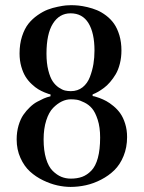

<svg xmlns="http://www.w3.org/2000/svg" viewBox="-20 -714 560 748"><path d="M176.8 -346.2Q174.3 -346.7 169.9 -347.9Q165.5 -349.1 153.1 -354.2Q140.6 -359.4 129.2 -366.2Q117.7 -373 103.8 -386Q89.8 -398.9 79.8 -414.8Q69.8 -430.7 63 -454.3Q56.2 -478 56.2 -505.9Q56.2 -542.5 65.9 -572.5Q75.7 -602.5 90.8 -621.6Q106 -640.6 126.7 -655Q147.5 -669.4 166 -676.5Q184.6 -683.6 205.1 -687.7Q225.6 -691.9 236.8 -692.9Q248 -693.8 256.8 -693.8Q271 -693.8 285.6 -692.4Q300.3 -690.9 320.3 -686.3Q340.3 -681.6 357.9 -674.3Q375.5 -667 393.6 -653.3Q411.6 -639.6 424.3 -621.6Q437 -603.5 445.1 -576.7Q453.1 -549.8 453.1 -517.1Q453.1 -490.2 447 -466.1Q440.9 -441.9 430.9 -425Q420.9 -408.2 408.9 -394.3Q397 -380.4 385 -371.6Q373 -362.8 363 -356.9Q353 -351.1 340.8 -346.2V-339.8Q343.8 -339.4 348.6 -338.4Q353.5 -337.4 367.4 -332.3Q381.3 -327.1 394 -320.3Q406.7 -313.5 422.1 -300.8Q437.5 -288.1 448.7 -272.2Q460 -256.3 467.5 -232.4Q475.1 -208.5 475.1 -180.2Q475.1 -139.6 461.4 -106.2Q447.8 -72.8 425.5 -51Q403.3 -29.3 374 -14.2Q344.7 1 314.7 7.6Q284.7 14.2 254.9 14.2Q230.5 14.2 203.6 8.3Q176.8 2.4 147.9 -11.5Q119.1 -25.4 96.7 -45.9Q74.2 -66.4 59.6 -98.9Q44.9 -131.3 44.9 -170.9Q44.9 -199.7 52.2 -224.9Q59.6 -250 71 -266.6Q82.5 -283.2 96.7 -296.6Q110.8 -310.1 125 -317.6Q139.2 -325.2 150.6 -330.3Q162.1 -335.4 176.8 -338.9ZM255.9 -358.9Q282.7 -358.9 301.8 -374Q320.8 -389.2 330.3 -414.3Q339.8 -439.5 344 -464.6Q348.1 -489.7 348.1 -517.1Q348.1 -585.4 324.7 -623.8Q301.3 -662.1 254.9 -662.1Q211.4 -662.1 186.3 -622.3Q161.1 -582.5 161.1 -504.9Q161.1 -467.8 168.2 -439.9Q175.3 -412.1 185.3 -397.2Q195.3 -382.3 209 -373Q222.7 -363.8 233.6 -361.3Q244.6 -358.9 255.9 -358.9ZM255.9 -327.1Q238.3 -327.1 220.9 -318.8Q203.6 -310.5 187 -293.7Q170.4 -276.9 160.2 -244.9Q149.9 -212.9 149.9 -170.9Q149.9 -127.4 159.4 -95.9Q168.9 -64.5 185.3 -48.3Q201.7 -32.2 219 -25.1Q236.3 -18.1 255.9 -18.1Q280.8 -18.1 300 -25.1Q319.3 -32.2 335.9 -49.3Q352.5 -66.4 361.3 -98.9Q370.1 -131.3 370.1 -178.2Q370.1 -218.3 360.6 -247.6Q351.1 -276.9 338.6 -291.5Q326.2 -306.2 308.3 -314.9Q290.5 -323.7 279.3 -325.4Q268.1 -327.1 255.9 -327.1Z"/></svg>

Font: Jacques Francois
Style: Regular
Weight: 400
Designer: Manvel Shmavonyan, Alexei Vanyashin
Foundry: Cyreal (www.cyreal.org)
Version: Version 1.003